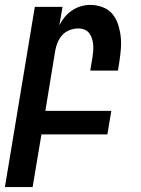

<svg xmlns="http://www.w3.org/2000/svg" viewBox="-53 -548 573 783"><path d="M-33 215 89 -520H202L189 -445Q198 -463 211 -478.5Q224 -494 241 -505.5Q258 -517 277 -522.5Q296 -528 315 -528Q341 -528 365 -519Q389 -510 404.5 -492Q420 -474 428 -450Q436 -426 439 -401Q442 -376 440 -350Q438 -324 434 -298L428 -260H315L324 -313Q326 -326 327 -339.5Q328 -353 327 -366Q326 -379 322 -391Q318 -403 311 -412.5Q304 -422 292 -427Q280 -432 267 -432Q249 -432 231.5 -425.5Q214 -419 201.5 -405.5Q189 -392 182 -375Q175 -358 172 -340L132 -96H401L385 0H116L80 215Z"/></svg>

Font: Iosevka Oblique
Style: Bold
Weight: 700
Italic angle: -9°
Monospace: yes
Designer: Belleve Invis
Foundry: Belleve Invis
Version: Version 32.5.0; ttfautohint (v1.8.4)